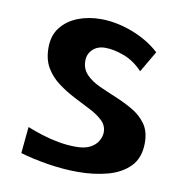

<svg xmlns="http://www.w3.org/2000/svg" viewBox="-63 -534 590 615"><g transform="rotate(10 232.5 -226.5)"><path d="M229.2 21Q181.2 21 131.2 13Q81.2 5 40.5 -7L48.8 -93.2Q71.8 -84 97.2 -75.9Q122.8 -67.8 151.2 -62.5Q179.8 -57.2 209.2 -57.2Q238.2 -57.2 255.8 -66.8Q273.2 -76.2 281.1 -90.8Q289 -105.2 289 -118.2Q289 -140.2 273 -155.5Q257 -170.8 231.8 -183.8Q206.5 -196.8 178.2 -211.2Q150 -225.8 124.8 -244.4Q99.5 -263 83.5 -289.6Q67.5 -316.2 67.5 -355Q67.5 -395 88.4 -421.2Q109.2 -447.5 143.2 -460.8Q177.2 -474 217.8 -474Q267 -474 319.2 -454.5Q371.5 -435 410 -400L369.8 -331.2Q341.5 -361.2 308 -373.5Q274.5 -385.8 247.5 -385.8Q221.8 -385.8 206.4 -371Q191 -356.2 191 -334Q191 -307.5 208 -289.9Q225 -272.2 251.5 -260.1Q278 -248 307.8 -235.8Q337.5 -223.5 364 -208Q390.5 -192.5 407.5 -168.8Q424.5 -145 424.5 -108Q424.5 -59 397.4 -31Q370.2 -3 325.9 9Q281.5 21 229.2 21Z"/></g></svg>

Font: Marhey Light
Style: Regular
Weight: 300
Designer: Nur Syamsi & Bustanul Arifin
Foundry: Namelatype
Version: Version 1.000